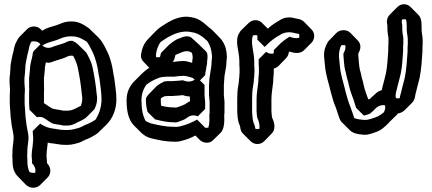

<svg xmlns="http://www.w3.org/2000/svg" viewBox="-20 -642 2033 904"><path d="M135 -9C140 27 129 60 129 94C130 103 131 111 131 116C131 119 130 123 131 127C140 136 147 147 147 162C147 165 146 169 146 171C143 172 139 172 136 172C130 172 123 170 119 168C112 154 109 138 109 118C109 111 109 104 108 96C108 75 109 51 112 33L114 13V-1C113 -11 111 -21 109 -31L105 -53C103 -66 102 -79 100 -93C100 -105 98 -112 98 -124C98 -133 96 -144 96 -153V-185C96 -193 96 -202 97 -211V-227C96 -232 96 -237 96 -241C95 -246 95 -252 95 -258V-271C95 -278 96 -284 97 -291C97 -294 97 -298 98 -301C98 -305 98 -311 99 -318C99 -337 102 -349 105 -364L109 -384C115 -401 116 -422 123 -437C125 -440 127 -445 128 -446C141 -450 155 -446 163 -441L178 -426C199 -443 234 -447 261 -459C276 -466 297 -472 317 -471C348 -471 370 -458 389 -445C396 -435 403 -424 408 -413C413 -402 419 -392 423 -381L429 -363C436 -342 441 -317 444 -294L448 -274C452 -241 458 -207 458 -173C458 -136 445 -102 429 -78C417 -70 404 -63 392 -58C379 -54 364 -44 352 -40C339 -36 317 -30 300 -30H284C264 -30 251 -34 234 -36C207 -39 191 -46 170 -59L169 -60L134 -25C134 -24 135 -14 135 -9ZM205 29C213 32 223 33 234 34C251 36 264 40 284 40H300C317 40 339 34 352 30C364 26 379 16 392 12C409 5 428 -6 441 -16L446 -21L482 -56C508 -82 528 -123 528 -173C528 -207 522 -241 518 -274L514 -294C511 -317 506 -342 499 -363L493 -381C489 -392 483 -402 478 -413C469 -431 459 -450 444 -465L408 -500C404 -504 399 -509 394 -512C373 -527 350 -541 317 -541C297 -542 276 -536 261 -529C234 -517 201 -514 179 -497L171 -505C155 -521 125 -522 108 -505L73 -470C64 -461 60 -449 53 -437C46 -422 45 -401 39 -384L35 -364C32 -349 29 -337 29 -318C28 -311 28 -305 28 -301C27 -298 27 -294 27 -291C26 -284 25 -278 25 -271V-258C25 -252 25 -246 26 -241C26 -237 26 -232 27 -227V-211C26 -202 26 -193 26 -185V-153C26 -144 28 -133 28 -124C28 -112 30 -105 30 -93C32 -79 33 -66 35 -53L39 -31C41 -21 43 -11 44 -1V13L42 33C39 51 38 75 38 96C39 104 39 111 39 118C39 151 48 173 65 190L100 226C109 235 121 242 136 242C149 242 161 237 169 229L204 194C212 186 217 175 217 162C217 148 211 137 203 128C200 125 201 120 201 116C201 111 200 103 199 94C199 70 203 51 205 29ZM133 -381C129 -359 121 -340 121 -314C120 -306 120 -299 119 -294C119 -289 118 -283 117 -277V-248C118 -243 117 -238 117 -233C118 -226 118 -218 117 -208V-153C117 -144 119 -134 119 -125L154 -90C183 -98 197 -77 218 -66C227 -59 237 -58 250 -56L264 -54C269 -53 273 -52 278 -51H299C324 -51 341 -66 360 -73C371 -78 382 -85 389 -92L424 -127C430 -138 437 -157 437 -173V-185L435 -201C431 -244 424 -286 416 -324C411 -348 401 -367 391 -386C389 -390 386 -395 383 -398L347 -433C340 -440 331 -445 321 -450H315C302 -450 292 -443 282 -439C271 -435 257 -431 244 -427C229 -423 217 -413 197 -418C191 -420 185 -423 181 -426L172 -435L137 -400V-398C136 -397 135 -395 135 -393C134 -389 133 -385 133 -381ZM196 -348C217 -343 228 -353 244 -357C257 -361 271 -365 282 -369C292 -373 302 -380 315 -380H321C322 -379 323 -379 325 -378C333 -363 342 -344 346 -324C354 -286 361 -244 365 -201L367 -185V-173C367 -163 364 -154 361 -144C343 -136 323 -121 299 -121H278C273 -122 269 -123 264 -124L250 -126C237 -128 227 -129 218 -136C207 -142 197 -151 187 -156V-208C188 -218 188 -226 187 -233C187 -238 188 -243 187 -248V-277C188 -283 189 -289 189 -294C190 -299 190 -306 191 -314C191 -327 194 -337 196 -348Z M683 -323C671 -315 659 -306 649 -296L614 -261C592 -239 576 -211 576 -170C576 -118 585 -78 610 -52L611 -51L646 -16C658 -5 672 4 691 9C725 17 758 25 800 25C811 26 821 25 831 22C857 16 878 8 900 -4L921 17C927 23 935 27 944 29C961 32 973 28 982 19L1018 -16C1031 -29 1036 -52 1036 -74V-92C1035 -94 1035 -97 1036 -101C1037 -108 1037 -116 1037 -124V-163C1037 -172 1034 -186 1034 -195V-238C1034 -243 1034 -247 1035 -252C1035 -257 1035 -262 1036 -267C1036 -296 1046 -320 1046 -348C1046 -357 1049 -367 1048 -380C1046 -417 1035 -443 1015 -464L1014 -465L979 -501C975 -505 970 -508 965 -512C940 -533 921 -555 880 -561C838 -570 798 -552 771 -537C750 -524 731 -513 715 -497L714 -496L679 -460C662 -443 650 -422 645 -390C641 -374 646 -361 656 -351ZM793 -351C801 -359 803 -370 806 -383C812 -386 820 -390 827 -392C844 -400 864 -406 881 -395C882 -394 883 -392 884 -391C885 -387 887 -382 887 -376V-368C886 -361 885 -355 885 -349V-346L875 -349C866 -352 856 -354 847 -355C835 -355 812 -353 800 -351ZM965 -252C964 -247 964 -243 964 -238V-195C964 -186 967 -172 967 -163V-124C967 -116 967 -108 966 -101C965 -97 965 -94 966 -92V-74C966 -63 964 -51 961 -41C956 -40 950 -40 944 -41C944 -42 943 -43 943 -44L908 -79C885 -66 860 -55 831 -48C821 -45 811 -44 800 -45C758 -45 725 -53 691 -61C682 -64 672 -69 666 -72C652 -97 646 -129 646 -170C646 -200 656 -225 669 -243C674 -247 678 -250 683 -253C696 -262 726 -277 742 -279L762 -281H800C812 -283 835 -285 847 -285C856 -284 866 -282 875 -279L885 -276C887 -275 888 -274 890 -273L911 -253L946 -288C946 -296 948 -306 950 -314L952 -328L955 -343V-349C955 -355 956 -361 957 -368V-376C957 -388 955 -395 949 -401L913 -436C904 -445 890 -456 881 -465C864 -476 844 -470 827 -462C807 -457 790 -442 776 -431L741 -396C740 -395 739 -394 738 -392C738 -391 738 -391 737 -390L735 -380C735 -378 733 -374 733 -373C727 -372 719 -372 715 -373C714 -379 714 -384 715 -390C718 -412 727 -431 735 -443C747 -452 758 -459 771 -467C798 -482 838 -500 880 -491C917 -486 937 -466 957 -448C969 -429 976 -408 978 -380C979 -367 976 -357 976 -348C976 -316 965 -287 965 -252ZM946 -160C946 -170 943 -186 943 -195V-242L908 -277L896 -266C883 -258 866 -255 847 -262C844 -263 842 -264 841 -264H840C837 -264 833 -263 830 -263C820 -262 811 -261 804 -261C797 -260 790 -260 783 -260H767C763 -259 759 -259 755 -259C740 -252 727 -245 716 -235L681 -199C675 -193 672 -188 668 -181C667 -177 667 -173 667 -168C667 -149 671 -128 675 -115L710 -80C712 -79 714 -79 715 -79C742 -72 769 -66 802 -66C809 -64 817 -68 821 -69C831 -73 851 -79 858 -86C873 -97 890 -104 911 -94L946 -129ZM875 -166C874 -166 858 -156 858 -156C851 -149 831 -143 821 -139C817 -138 809 -134 802 -136C779 -136 760 -139 739 -144C738 -150 737 -160 737 -168C737 -173 737 -175 738 -180C741 -182 749 -186 755 -189C759 -189 763 -189 767 -190H783C790 -190 797 -190 804 -191C811 -191 820 -192 830 -193C833 -193 837 -194 840 -194H841C842 -194 844 -193 847 -192C856 -189 864 -188 873 -188C873 -184 874 -173 875 -166Z M1269 -406C1270 -400 1269 -394 1268 -390C1257 -388 1244 -389 1233 -398L1198 -363V-337C1199 -332 1199 -326 1199 -319V-299C1198 -282 1196 -270 1196 -254C1194 -231 1188 -203 1188 -176V-119C1189 -109 1189 -101 1190 -96C1190 -93 1191 -90 1192 -86C1200 -69 1204 -50 1201 -35C1194 -34 1188 -34 1183 -35C1182 -38 1182 -40 1181 -43C1181 -45 1180 -48 1179 -51C1169 -73 1169 -87 1167 -116V-176C1167 -199 1168 -218 1172 -239L1175 -260C1175 -267 1176 -275 1177 -282C1177 -287 1177 -293 1178 -300V-319C1178 -323 1178 -327 1177 -331V-353C1177 -398 1158 -440 1171 -475C1178 -477 1186 -477 1191 -476C1192 -469 1193 -463 1191 -456L1226 -421L1249 -443C1265 -457 1281 -468 1296 -476C1316 -490 1341 -494 1369 -486C1373 -485 1376 -484 1379 -484C1382 -484 1387 -482 1388 -482C1389 -476 1390 -472 1389 -466C1389 -465 1388 -464 1388 -464C1371 -460 1358 -464 1343 -469C1330 -461 1318 -453 1306 -442C1305 -442 1305 -442 1304 -441ZM1340 -397C1340 -397 1342 -398 1343 -399C1367 -391 1393 -388 1411 -405L1412 -406L1447 -441C1453 -447 1457 -456 1459 -466C1461 -482 1456 -494 1447 -503L1412 -539C1404 -547 1392 -552 1379 -554C1376 -554 1373 -555 1369 -556C1341 -564 1316 -560 1296 -546C1278 -536 1258 -523 1241 -507L1214 -534C1211 -537 1208 -539 1205 -541C1186 -552 1165 -547 1151 -534L1150 -533L1114 -498C1111 -495 1110 -492 1108 -489C1082 -450 1107 -404 1107 -353V-331C1108 -327 1108 -323 1108 -319V-300C1107 -293 1107 -287 1107 -282C1106 -275 1105 -267 1105 -260L1102 -239C1098 -218 1097 -199 1097 -176V-116C1099 -87 1099 -73 1109 -51C1110 -48 1111 -45 1111 -43C1113 -30 1115 -22 1123 -14L1124 -13L1160 23C1178 41 1207 40 1224 23L1259 -13C1278 -32 1274 -61 1262 -86C1261 -90 1260 -93 1260 -96C1259 -101 1259 -109 1258 -119V-176C1258 -203 1264 -231 1266 -254C1266 -270 1268 -282 1269 -299V-319C1276 -321 1285 -325 1291 -331L1326 -367C1334 -375 1339 -385 1340 -397Z M1793 -146C1796 -133 1792 -122 1787 -113C1776 -104 1762 -94 1749 -90C1743 -88 1737 -86 1732 -84L1718 -80C1701 -75 1688 -78 1671 -80C1663 -81 1654 -84 1648 -86C1642 -103 1636 -123 1629 -141C1612 -181 1604 -228 1591 -272L1587 -290C1582 -310 1580 -331 1578 -354L1576 -374C1575 -396 1580 -414 1586 -428C1592 -430 1600 -430 1606 -429C1609 -416 1604 -402 1597 -390V-381C1599 -357 1600 -333 1605 -311C1607 -305 1609 -299 1610 -292L1614 -274C1617 -265 1618 -259 1619 -257C1619 -253 1623 -242 1623 -239C1630 -206 1643 -182 1651 -152L1657 -134L1692 -99C1693 -99 1694 -99 1695 -98C1704 -101 1710 -102 1720 -106C1721 -106 1722 -107 1723 -108L1735 -118L1748 -131C1757 -140 1767 -146 1782 -147C1786 -147 1789 -147 1793 -146ZM1844 -180C1843 -186 1842 -192 1843 -198L1845 -209L1851 -233C1857 -254 1861 -274 1867 -296C1874 -330 1875 -366 1878 -401V-424C1879 -430 1879 -435 1879 -440V-464C1877 -474 1874 -493 1874 -504V-519C1874 -526 1873 -528 1872 -533C1871 -539 1872 -545 1873 -550C1879 -551 1885 -552 1891 -551C1894 -542 1895 -531 1895 -519V-504C1895 -486 1900 -473 1900 -455V-439C1900 -433 1900 -427 1899 -420V-399C1896 -356 1894 -317 1886 -277L1880 -253C1876 -237 1872 -224 1869 -209C1866 -201 1864 -190 1862 -180C1856 -178 1850 -179 1844 -180ZM1965 -504V-519C1965 -543 1962 -560 1949 -573L1913 -609C1895 -627 1869 -626 1851 -609L1850 -608L1815 -573C1805 -563 1800 -548 1802 -533C1803 -528 1804 -526 1804 -519V-504C1804 -493 1807 -474 1809 -464V-440C1809 -435 1809 -430 1808 -424V-401C1805 -366 1804 -330 1797 -296C1791 -274 1787 -254 1781 -233L1777 -217C1765 -215 1754 -207 1745 -198L1744 -197L1734 -188L1723 -178C1722 -177 1721 -176 1720 -176C1718 -175 1716 -175 1714 -174C1707 -194 1698 -215 1693 -239C1693 -242 1689 -253 1689 -257C1688 -259 1687 -265 1684 -274L1680 -292C1679 -299 1677 -305 1675 -311C1670 -333 1669 -357 1667 -381V-390C1679 -411 1682 -433 1665 -451L1664 -452L1629 -488C1611 -505 1580 -503 1564 -487L1529 -451C1527 -449 1526 -447 1524 -445C1513 -426 1504 -405 1506 -374L1508 -354C1510 -331 1512 -310 1517 -290L1521 -272C1534 -228 1542 -181 1559 -141C1566 -124 1571 -104 1577 -88C1580 -79 1584 -72 1590 -65H1591L1627 -29C1638 -18 1652 -13 1671 -10C1688 -8 1701 -5 1718 -10L1732 -14C1737 -16 1743 -18 1749 -20C1774 -27 1795 -48 1812 -65V-66L1848 -101C1850 -103 1852 -106 1854 -108C1864 -109 1875 -114 1884 -122L1885 -123L1920 -158C1926 -164 1931 -173 1933 -181L1935 -192C1936 -198 1937 -204 1939 -209C1942 -224 1946 -237 1950 -253L1956 -277C1964 -317 1966 -356 1969 -399V-420C1970 -427 1970 -433 1970 -439V-455C1970 -473 1965 -486 1965 -504Z"/></svg>

Font: Dictator
Style: Chalk
Weight: 500
Version: Version MIL.1277